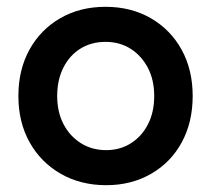

<svg xmlns="http://www.w3.org/2000/svg" viewBox="-20 -532 621 564"><path d="M292 12Q217 12 158.5 -21.5Q100 -55 67 -114Q34 -173 34 -250Q34 -327 66.5 -386Q99 -445 157 -478.5Q215 -512 290 -512Q365 -512 423 -478.5Q481 -445 513.5 -386Q546 -327 546 -250Q546 -173 514 -114Q482 -55 424 -21.5Q366 12 292 12ZM292 -91Q333 -91 365 -111.5Q397 -132 415 -167.5Q433 -203 433 -250Q433 -297 414.5 -332.5Q396 -368 364 -388.5Q332 -409 290 -409Q248 -409 216 -389Q184 -369 166 -333Q148 -297 148 -250Q148 -203 166.5 -167.5Q185 -132 217.5 -111.5Q250 -91 292 -91Z"/></svg>

Font: Figtree Light SemiBold
Style: Regular
Weight: 600
Version: Version 2.002